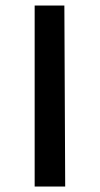

<svg xmlns="http://www.w3.org/2000/svg" viewBox="-20 -678 363 698"><path d="M106 0V-658H214L217 0Z"/></svg>

Font: EauTestText Semibold
Style: Regular
Weight: 600
Designer: Christian Thalmann (Catharsis Fonts)
Version: Version 0.001;PS 000.001;hotconv 1.0.88;makeotf.lib2.5.64775